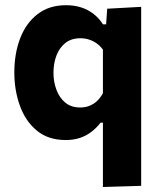

<svg xmlns="http://www.w3.org/2000/svg" viewBox="-20 -533 628 749"><path d="M381.5 196.5Q381.5 142.8 381.5 91.3Q381.5 39.9 381.5 -16V-54.5H372.4Q356 -33.3 335.9 -18.2Q315.8 -3 291.2 5.2Q266.6 13.3 236.4 13.3Q168.1 13.3 123.6 -23.6Q79.2 -60.4 57.6 -120.6Q35.9 -180.7 35.9 -250.2Q35.9 -324.4 58.8 -383.8Q81.7 -443.3 126.7 -478Q171.7 -512.7 237.8 -512.7Q270.3 -512.7 297.4 -503.8Q324.4 -495 345.5 -478.3Q366.7 -461.6 381.7 -438.1H393.9L398.2 -499L530.7 -506.3Q530.7 -444.7 530.7 -386.1Q530.7 -327.5 530.7 -266V-24Q530.7 38 530.7 88.2Q530.7 138.3 530.7 192ZM292.9 -113.7Q313.6 -113.7 330.3 -120.7Q347 -127.7 359.7 -140.1Q372.3 -152.6 381.5 -169.3V-339.3Q371.4 -353.6 357.6 -363.4Q343.8 -373.3 327.4 -378.6Q311 -383.8 293.7 -383.8Q258.3 -383.8 235.1 -365.4Q211.8 -346.9 200.2 -316.3Q188.6 -285.7 188.6 -249Q188.6 -214.2 199.9 -183.4Q211.2 -152.5 234.2 -133.1Q257.3 -113.7 292.9 -113.7Z"/></svg>

Font: Commissioner Thin
Style: Regular
Weight: 100
Designer: Kostas Bartsokas
Foundry: Kostas Bartsokas
Version: Version 1.001;gftools[0.9.23]